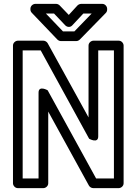

<svg xmlns="http://www.w3.org/2000/svg" viewBox="-20 -946 709 991"><path d="M568 -25H476L226 -480C226 -480 179 -507 179 -468V-25H97V-686H190L440 -230C440 -230 487 -203 487 -242V-686H568ZM593 25C604 25 618 15 618 0V-711C618 -722 608 -736 593 -736H462C451 -736 437 -726 437 -711V-340L226 -723C222 -730 213 -736 204 -736H72C61 -736 47 -726 47 -711V0C47 11 57 25 72 25H204C215 25 229 15 229 0V-370L439 12C443 19 452 25 461 25ZM353 -815 410 -876H453L364 -784H305L217 -876H259L317 -815C326 -806 342 -803 353 -815ZM335 -869 288 -918C284 -922 277 -926 270 -926H162C151 -926 137 -916 137 -901V-897C137 -892 139 -885 144 -880L276 -742C280 -738 287 -734 294 -734H374C380 -734 387 -737 392 -742L526 -879C530 -883 533 -889 533 -896V-901C533 -912 523 -926 508 -926H399C393 -926 385 -923 380 -918Z"/></svg>

Font: Asimov
Style: NarOu
Weight: 500
Designer: Google
Version: Version 2.000980; 2014